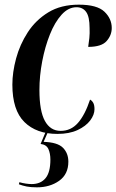

<svg xmlns="http://www.w3.org/2000/svg" viewBox="-20 -564 499 823"><path d="M226 10Q136 10 84.5 -41Q33 -92 33 -201Q33 -254 49 -313.5Q65 -373 99 -425.5Q133 -478 187 -511Q241 -544 318 -544Q396 -544 427.5 -514Q459 -484 459 -444Q459 -413 437 -388Q415 -363 358 -363Q361 -381 363 -401Q365 -421 364 -444Q364 -492 349.5 -512.5Q335 -533 308 -533Q273 -533 244 -501Q215 -469 194 -416.5Q173 -364 161 -301.5Q149 -239 149 -178Q149 -88 172.5 -45.5Q196 -3 240 -3Q284 -3 314 -37Q344 -71 366 -137Q374 -133 379.5 -123.5Q385 -114 385 -96Q385 -72 366.5 -47.5Q348 -23 312.5 -6.5Q277 10 226 10ZM138 239Q112 239 94.5 235.5Q77 232 61 226L63 217Q77 221 91 223Q105 225 116 225Q154 225 175 200Q196 175 196 120Q196 94 187.5 75Q179 56 154 53L178 -4H188L167 44Q227 46 250 69.5Q273 93 273 129Q273 183 233.5 211Q194 239 138 239Z"/></svg>

Font: Noto Serif Display Condensed SemiBold
Style: Italic
Weight: 600
Width: 3
Italic angle: -12°
Designer: Monotype Design Team
Foundry: Monotype Imaging Inc.
Version: Version 2.009